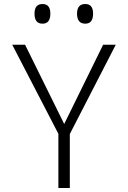

<svg xmlns="http://www.w3.org/2000/svg" viewBox="-20 -937 640 957"><path d="M231 -869Q231 -917 192 -917Q152 -917 152 -869Q152 -819 192 -819Q231 -819 231 -869ZM444 -869Q444 -917 405 -917Q364 -917 364 -869Q364 -819 405 -819Q444 -819 444 -869ZM328 0V-269L557 -714H494L300 -319L105 -714H41L271 -270V0Z"/></svg>

Font: Noto Sans Mono UI Light
Style: Regular
Weight: 300
Designer: Monotype Design team
Foundry: Monotype Imaging Inc.
Version: 1.000